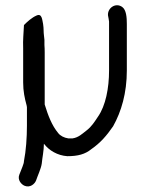

<svg xmlns="http://www.w3.org/2000/svg" viewBox="-20 -542 541 713"><path d="M142 -428C142 -436 141.3 -444.3 140 -453C136.5 -468.8 136 -493.2 116 -484.5C97.7 -476.5 81.6 -461.6 69 -449C67.6 -415.9 64.7 -396.2 66 -362V-236C66 -203.4 71.4 -177.8 79 -150C79.7 -148 80 -146 80 -144V-75C80 -31.3 76.6 18.1 69 56C69 67.4 58.6 87.5 56 96L52 106C43.9 125.4 58.7 142.9 71.5 148C91.6 156.1 108.8 141.5 114 128C119.8 110.5 132.1 85 135 66C137.1 43.2 143 17.1 143 -8L145 -6C162.3 16.2 193.1 35.5 230 38C269.6 38 296 30.7 319 12C353.7 -12.1 375.9 -38.3 400 -73C430.5 -127.3 451 -196.5 451 -280V-453C451 -477.5 448.9 -505.2 434 -516C409.7 -533.7 378.9 -512.6 381 -485C382.6 -478.6 384 -468.1 385 -462V-280C385 -215.1 372.3 -149.4 344 -109C330.6 -88.9 320.4 -72.3 302 -58C286.1 -46.1 272.3 -31.3 249 -28H234C217.9 -30.3 203.6 -37.8 196 -48C172.4 -76.3 158.4 -113.6 146 -154V-348C146 -357.3 145.7 -366.3 145 -375V-394C144 -406.4 142 -416.3 142 -428Z"/></svg>

Font: HoneyBee
Style: Reg
Weight: 400
Foundry: Cannot Into Space Fonts
Version: Version 0.89